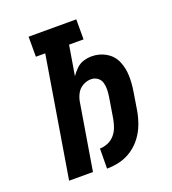

<svg xmlns="http://www.w3.org/2000/svg" viewBox="-135 -837 847 946"><g transform="rotate(-20 288.0 -363.5)"><path d="M264 8Q298 8 332.5 -0.5Q367 -9 397.5 -30Q428 -51 449.5 -80.5Q471 -110 483 -143Q495 -176 501 -210L516 -303Q523 -344 522 -385Q521 -426 505.5 -462Q490 -498 456 -518Q422 -538 381 -538Q360 -538 338.5 -531.5Q317 -525 300.5 -509Q284 -493 271 -474L297 -630H373V-735H123V-630H172L68 0H193L250 -344Q253 -366 264 -387.5Q275 -409 296 -421Q317 -433 340 -433Q358 -433 373 -422.5Q388 -412 393 -394.5Q398 -377 397.5 -358Q397 -339 394 -320L376 -210Q372 -189 364.5 -168.5Q357 -148 342 -131Q327 -114 306 -105.5Q285 -97 265 -97Z"/></g></svg>

Font: Iosevka Sparkle Oblique
Style: Bold
Weight: 700
Italic angle: -9°
Designer: Belleve Invis
Foundry: Belleve Invis
Version: Version 4.5.0; ttfautohint (v1.8.3)